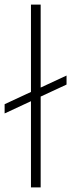

<svg xmlns="http://www.w3.org/2000/svg" viewBox="-20 -811 308 831"><path d="M268 -445 156 -393V0H114V-373L0 -320V-360L114 -413V-791H156V-432L268 -484Z"/></svg>

Font: Krub ExtraLight
Style: Regular
Weight: 275
Designer: Ekaluck Peanpanawate
Foundry: Cadson Demak Co.,Ltd.
Version: Version 1.000; ttfautohint (v1.6)